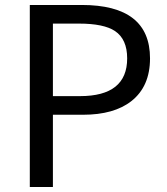

<svg xmlns="http://www.w3.org/2000/svg" viewBox="-20 -753 672 773"><path d="M100 -733H309Q584 -733 584 -518Q584 -405 509 -346Q439 -291 314 -291H193V0H100ZM302 -366Q492 -366 492 -518Q492 -595 443 -628Q398 -658 298 -658H193V-366Z"/></svg>

Font: Source Han Sans K Regular
Style: Regular
Weight: 400
Designer: Ryoko NISHIZUKA  (kana & ideographs); Paul D. Hunt (Latin, Greek & Cyrillic); Wenlong ZHANG  (bopomofo); Sandoll Communi
Foundry: Adobe Systems Incorporated
Version: Version 1.00 July 18, 2014, initial release